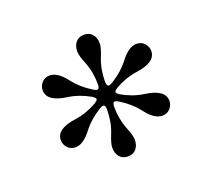

<svg xmlns="http://www.w3.org/2000/svg" viewBox="-81 -799 663 608"><g transform="rotate(-20 251.0 -495.0)"><path d="M255 -700Q273 -700 283 -688Q293 -676 293 -657Q293 -643 281 -614Q267 -579 267 -537Q267 -522 275 -522Q280 -522 289 -528Q324 -550 345 -577Q374 -616 401 -616Q418 -616 428 -604.5Q438 -593 438 -579Q438 -541 371 -532Q334 -527 297 -506L292 -502Q287 -499 287 -495Q287 -491 292 -488L297 -484Q334 -463 371 -458Q438 -449 438 -411Q438 -397 428 -385.5Q418 -374 401 -374Q374 -374 345 -413Q324 -440 289 -462Q280 -468 275 -468Q267 -468 267 -453Q267 -411 281 -376Q293 -347 293 -333Q293 -314 283 -302Q273 -290 255 -290Q237 -290 227 -302Q217 -314 217 -333Q217 -347 229 -376Q243 -411 243 -453Q243 -468 235 -468Q230 -468 221 -462Q186 -440 165 -413Q136 -374 109 -374Q92 -374 82 -385.5Q72 -397 72 -411Q72 -449 139 -458Q176 -463 213 -484L218 -488Q223 -491 223 -495Q223 -499 218 -502L213 -506Q176 -527 139 -532Q72 -541 72 -579Q72 -593 82 -604.5Q92 -616 109 -616Q136 -616 165 -577Q186 -550 221 -528Q230 -522 235 -522Q243 -522 243 -537Q243 -579 229 -614Q217 -643 217 -657Q217 -676 227 -688Q237 -700 255 -700Z"/></g></svg>

Font: Old Standard TT
Style: Regular
Weight: 400
Designer: Alexey Kryukov <alexios@thessalonica.org.ru>
Version: Version 1.0